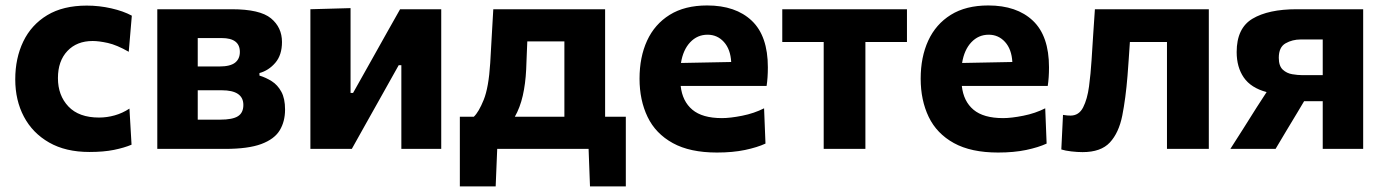

<svg xmlns="http://www.w3.org/2000/svg" viewBox="-20 -532 4948 686"><path d="M299.5 11Q214.5 11 155.5 -22.8Q96.5 -56.5 65.5 -115Q34.5 -173.5 34.5 -248.5Q34.5 -324 63.2 -383.8Q92 -443.5 148.8 -477.8Q205.5 -512 290 -512Q334.5 -512 377.5 -502.2Q420.5 -492.5 451 -476L440 -347Q397 -371.5 365.2 -378.5Q333.5 -385.5 311 -385.5Q254.5 -385.5 220.8 -349.8Q187 -314 187 -253Q187 -191 224.5 -151.5Q262 -112 334 -112Q362 -112 389.8 -119.8Q417.5 -127.5 442.5 -144L450 -15Q424 -4 387.2 3.5Q350.5 11 299.5 11Z M542 0V-499H808Q909 -499 948.2 -466.5Q987.5 -434 987.5 -382Q987.5 -335.5 963.8 -307.8Q940 -280 907 -271V-262Q930 -255 951 -241.8Q972 -228.5 985.2 -204.2Q998.5 -180 998.5 -140.5Q998.5 -98 979.5 -66.5Q960.5 -35 913.8 -17.5Q867 0 784 0ZM772 -396H686.5V-294.5H764Q802.5 -294.5 819.8 -308Q837 -321.5 837 -346.5Q837 -396 772 -396ZM686.5 -104.5H766.5Q811 -104.5 830.2 -116.8Q849.5 -129 849.5 -157Q849.5 -209.5 772 -209.5H686.5Z M1089 0V-499L1232.5 -503V-200H1241.5L1314.5 -330Q1338.5 -373 1362.2 -415.2Q1386 -457.5 1409.5 -499H1556.5V0H1414V-299H1404.5L1332.5 -170.5Q1308.5 -128 1284.5 -85Q1260.5 -42 1237 0Z M1623 134V-115H1673Q1690.5 -131.5 1708.2 -175.2Q1726 -219 1731.5 -306.5Q1734.5 -361 1737.2 -407Q1740 -453 1742.5 -499H2142V-115H2216V134H2088L2083 0H1756.5L1751 134ZM1860 -284Q1857.5 -232.5 1847.8 -190Q1838 -147.5 1819.5 -115H1996.5V-384H1864Q1863 -360.5 1862 -335.8Q1861 -311 1860 -284Z M2541.5 13Q2445 13 2383.8 -20.8Q2322.5 -54.5 2293.8 -114.2Q2265 -174 2265 -251Q2265 -328 2292 -386.8Q2319 -445.5 2372.8 -479Q2426.5 -512.5 2506.5 -512.5Q2608.5 -512.5 2666 -458Q2723.5 -403.5 2723.5 -291.5Q2723.5 -254 2719 -225H2412Q2418 -170 2453.8 -140Q2489.5 -110 2559.5 -110Q2589 -110 2631.8 -118.5Q2674.5 -127 2710 -145L2715 -19Q2686 -5.5 2642 3.8Q2598 13 2541.5 13ZM2508 -408Q2471.5 -408 2446 -381Q2420.5 -354 2413 -307L2592.5 -310.5Q2590 -356 2566.5 -382Q2543 -408 2508 -408Z M2923 0V-382H2775V-499H3220.5V-382H3072V0Z M3546 13Q3449.5 13 3388.2 -20.8Q3327 -54.5 3298.2 -114.2Q3269.5 -174 3269.5 -251Q3269.5 -328 3296.5 -386.8Q3323.5 -445.5 3377.2 -479Q3431 -512.5 3511 -512.5Q3613 -512.5 3670.5 -458Q3728 -403.5 3728 -291.5Q3728 -254 3723.5 -225H3416.5Q3422.5 -170 3458.2 -140Q3494 -110 3564 -110Q3593.5 -110 3636.2 -118.5Q3679 -127 3714.5 -145L3719.5 -19Q3690.5 -5.5 3646.5 3.8Q3602.5 13 3546 13ZM3512.5 -408Q3476 -408 3450.5 -381Q3425 -354 3417.5 -307L3597 -310.5Q3594.5 -356 3571 -382Q3547.5 -408 3512.5 -408Z M3848 11.5Q3829.5 11.5 3807.8 9Q3786 6.5 3772 2L3778 -121.5Q3786 -120 3793.2 -119.5Q3800.5 -119 3805 -119Q3835 -119 3850 -148.5Q3865 -178 3871 -223.2Q3877 -268.5 3880 -316.5Q3883 -363.5 3886 -410Q3889 -456.5 3892 -499H4299V0H4149.5V-382H4017Q4015 -350.5 4012.8 -319.8Q4010.5 -289 4008.5 -261Q4002 -180.5 3989.8 -119Q3977.5 -57.5 3945.5 -23Q3913.5 11.5 3848 11.5Z M4376 0Q4399.5 -37 4423.2 -74Q4447 -111 4469.5 -147.5L4505.5 -203Q4449.5 -218 4424 -255Q4398.5 -292 4398.5 -346Q4398.5 -431.5 4455.2 -465.2Q4512 -499 4613 -499H4850.5V0H4706V-170.5H4639.5L4616 -131Q4596 -98.5 4576.5 -65.5Q4557 -32.5 4537.5 0ZM4633 -263.5H4706V-391H4627.5Q4597.5 -391 4573.2 -377.2Q4549 -363.5 4549 -325.5Q4549 -296.5 4563.2 -283.2Q4577.5 -270 4597.2 -266.8Q4617 -263.5 4633 -263.5Z"/></svg>

Font: Commissioner
Style: Bold
Weight: 700
Designer: Kostas Bartsokas
Foundry: Kostas Bartsokas
Version: Version 1.000; ttfautohint (v1.8.3)